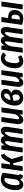

<svg xmlns="http://www.w3.org/2000/svg" viewBox="2068 -2652 599 4775"><g transform="rotate(-90 2367.5 -264.5)"><path d="M460 -499 408 -136Q405 -118 405 -105Q405 -92 410 -83.5Q415 -75 427 -69L389 13Q309 3 295 -65Q266 -26 235.5 -5.5Q205 15 164 15Q99 15 62.5 -35Q26 -85 26 -170Q26 -263 54 -348Q82 -433 143 -488Q204 -543 297 -543Q380 -543 460 -499ZM149 -168Q149 -120 162 -99Q175 -78 201 -78Q225 -78 245.5 -97.5Q266 -117 291 -155L331 -445Q312 -453 290 -453Q243 -453 211.5 -411Q180 -369 164.5 -303.5Q149 -238 149 -168Z M932 -453Q903 -442 889.5 -426.5Q876 -411 854 -371L800 -273L882 0H758L695 -234H653L621 0H500L574 -529H695L666 -316H705L772 -437Q798 -484 824.5 -506.5Q851 -529 903 -543Z M1603 -421Q1603 -404 1600 -386L1544 0H1423L1475 -372Q1477 -390 1477 -397Q1477 -439 1452 -439Q1431 -439 1409.5 -408Q1388 -377 1359 -317L1313 0H1192L1244 -372Q1246 -390 1246 -397Q1246 -439 1221 -439Q1200 -439 1177.5 -407Q1155 -375 1127 -315L1084 0H963L1037 -529H1142L1137 -443Q1166 -491 1198.5 -517.5Q1231 -544 1272 -544Q1311 -544 1337 -518.5Q1363 -493 1369 -446Q1400 -494 1431.5 -519Q1463 -544 1503 -544Q1548 -544 1575.5 -511Q1603 -478 1603 -421Z M1667 -105Q1667 -125 1669 -136L1723 -529H1844L1790 -143Q1789 -137 1789 -127Q1789 -88 1817 -88Q1861 -88 1913 -181L1963 -529H2083L2009 0H1905L1910 -81Q1879 -34 1848 -9.5Q1817 15 1772 15Q1724 15 1695.5 -17.5Q1667 -50 1667 -105Z M2545 -421Q2545 -375 2520 -341Q2495 -307 2441 -283Q2481 -271 2503.5 -243Q2526 -215 2526 -173Q2526 -114 2496.5 -71.5Q2467 -29 2420.5 -7.5Q2374 14 2323 14Q2233 14 2181.5 -40Q2130 -94 2130 -195Q2130 -280 2162.5 -360.5Q2195 -441 2256.5 -492Q2318 -543 2401 -543Q2464 -543 2504.5 -509.5Q2545 -476 2545 -421ZM2264 -302Q2345 -311 2388 -337Q2431 -363 2431 -412Q2431 -435 2420 -447Q2409 -459 2388 -459Q2345 -459 2312.5 -416Q2280 -373 2264 -302ZM2251 -231V-202Q2251 -140 2269 -107Q2287 -74 2327 -74Q2364 -74 2385 -100.5Q2406 -127 2406 -177Q2406 -230 2365 -256Q2318 -239 2251 -231Z M2594 -105Q2594 -125 2596 -136L2650 -529H2771L2717 -143Q2716 -137 2716 -127Q2716 -88 2744 -88Q2788 -88 2840 -181L2890 -529H3010L2936 0H2832L2837 -81Q2806 -34 2775 -9.5Q2744 15 2699 15Q2651 15 2622.5 -17.5Q2594 -50 2594 -105Z M3451 -482 3390 -414Q3370 -431 3353 -439Q3336 -447 3314 -447Q3247 -447 3215.5 -366.5Q3184 -286 3184 -186Q3184 -132 3201 -108Q3218 -84 3250 -84Q3272 -84 3291.5 -92.5Q3311 -101 3338 -119L3382 -43Q3310 15 3232 15Q3151 15 3104.5 -39.5Q3058 -94 3058 -190Q3058 -281 3087 -361.5Q3116 -442 3173 -492.5Q3230 -543 3312 -543Q3356 -543 3389.5 -528Q3423 -513 3451 -482Z M4084 -421Q4084 -404 4081 -386L4025 0H3904L3956 -372Q3958 -390 3958 -397Q3958 -439 3933 -439Q3912 -439 3890.5 -408Q3869 -377 3840 -317L3794 0H3673L3725 -372Q3727 -390 3727 -397Q3727 -439 3702 -439Q3681 -439 3658.5 -407Q3636 -375 3608 -315L3565 0H3444L3518 -529H3623L3618 -443Q3647 -491 3679.5 -517.5Q3712 -544 3753 -544Q3792 -544 3818 -518.5Q3844 -493 3850 -446Q3881 -494 3912.5 -519Q3944 -544 3984 -544Q4029 -544 4056.5 -511Q4084 -478 4084 -421Z M4507 -201Q4507 -146 4485 -97Q4463 -48 4414.5 -17Q4366 14 4292 14Q4213 14 4136 -15L4208 -529H4329L4306 -361H4325Q4415 -361 4461 -319Q4507 -277 4507 -201ZM4596 -529H4717L4642 0H4521ZM4389 -202Q4389 -239 4373.5 -257.5Q4358 -276 4323 -276H4294L4266 -77Q4284 -72 4303 -72Q4346 -72 4367.5 -109.5Q4389 -147 4389 -202Z"/></g></svg>

Font: Fira Sans Extra Condensed Medium
Style: Italic
Weight: 500
Width: 3
Italic angle: -8°
Designer: Carrois Corporate & Edenspiekermann AG
Foundry: Carrois Corporate GbR & Edenspiekermann AG
Version: Version 4.203